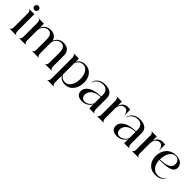

<svg xmlns="http://www.w3.org/2000/svg" viewBox="304 -2265 3973 3973"><g transform="rotate(45 2290.0 -279.0)"><path d="M84 -490V-86.5C84 -8.5 38 -1 33 -1V0H242.5V-1C237.5 -1 191.5 -8.5 191.5 -86.5V-576H33V-575C38 -575 84 -567.5 84 -490ZM133 -634.5C166.5 -634.5 194.5 -662.5 194.5 -696C194.5 -729.5 166.5 -757.5 133 -757.5C99.5 -757.5 71.5 -729.5 71.5 -696C71.5 -662.5 99.5 -634.5 133 -634.5Z M1071 0H1280.5V-1C1275.5 -1 1229.5 -8.5 1229.5 -86.5V-407.5C1229.5 -455 1216 -495 1193 -523.5C1161 -565.5 1106 -586 1043.5 -586C931 -586 874.5 -519.5 846.5 -453C840.5 -480 829 -504 813.5 -523.5C781 -565.5 727 -586 664 -586C551.5 -586 494.5 -519.5 470 -454V-576H311.5V-575C316.5 -575 362.5 -567.5 362.5 -490V-86.5C362.5 -8.5 316.5 -1 311.5 -1V0H521V-1C516 -1 470 -8.5 470 -86.5V-384C476.5 -474 541 -550 626.5 -550C672 -550 705.5 -527 724 -487C737.5 -459 742.5 -423.5 742.5 -385.5V-86.5C742.5 -8.5 696.5 -1 691.5 -1V0H901V-1C896.5 -1 850 -8.5 850 -86.5V-382C850 -471 919 -550 1006 -550C1051.5 -550 1085 -527 1103.5 -487C1117 -459 1122 -423.5 1122 -385.5V-86.5C1122 -8.5 1076 -1 1071 -1Z M1663.5 11C1830.5 11 1921.5 -131.5 1921.5 -307.5C1921.5 -458 1833.5 -586 1670.5 -586C1581 -586 1519.5 -537 1492.5 -483V-576H1334V-575C1338.5 -575 1385 -567.5 1385 -490V113.5C1385 191.5 1338.5 199 1334 199V200H1543V199C1538.5 199 1492.5 191.5 1492.5 113.5V-76.5C1514.5 -38 1574.5 11 1663.5 11ZM1492.5 -115V-435C1515 -505.5 1565 -554.5 1643.5 -554.5C1743 -554.5 1813 -454 1813 -297.5C1813 -121.5 1732 -25 1633.5 -25C1577 -25 1516.5 -56 1492.5 -115Z M2225.5 -553C2275 -553 2317.5 -536.5 2343 -502C2363.5 -477 2374 -441.5 2374 -393V-349C2128 -345 1995 -253.5 1995 -127.5C1995 -50.5 2049 6 2160.5 6C2270.5 6 2341.5 -56.5 2374 -120.5V0H2532.5V-1C2528 -1 2481.5 -8.5 2481.5 -86.5V-404C2481.5 -462.5 2463.5 -504.5 2430.5 -533C2386 -571.5 2318 -584 2258.5 -584C2112 -584 2029.5 -492.5 2024 -407.5L2028 -405C2038.5 -472.5 2118.5 -553 2225.5 -553ZM2105 -136C2105 -213.5 2165.5 -328.5 2374 -332V-152C2357 -102.5 2290.5 -30 2203.5 -30C2136.5 -30 2105 -82 2105 -136Z M2644 -490V-86.5C2644 -8.5 2598 -1 2593 -1V0H2802.5V-1C2797.5 -1 2751.5 -8.5 2751.5 -86.5V-384C2758 -474 2812 -536 2881.5 -536C2913 -536 2936 -523 2952.5 -502.5C2974 -477.5 2986 -439.5 2990.5 -398.5H2992V-580C2981.5 -580 2956.5 -586 2921.5 -586C2821.5 -586 2776 -519.5 2751.5 -454V-576H2593V-575C2598 -575 2644 -567.5 2644 -490Z M3245.5 -553C3295 -553 3337.5 -536.5 3363 -502C3383.5 -477 3394 -441.5 3394 -393V-349C3148 -345 3015 -253.5 3015 -127.5C3015 -50.5 3069 6 3180.5 6C3290.5 6 3361.5 -56.5 3394 -120.5V0H3552.5V-1C3548 -1 3501.5 -8.5 3501.5 -86.5V-404C3501.5 -462.5 3483.5 -504.5 3450.5 -533C3406 -571.5 3338 -584 3278.5 -584C3132 -584 3049.5 -492.5 3044 -407.5L3048 -405C3058.5 -472.5 3138.5 -553 3245.5 -553ZM3125 -136C3125 -213.5 3185.5 -328.5 3394 -332V-152C3377 -102.5 3310.5 -30 3223.5 -30C3156.5 -30 3125 -82 3125 -136Z M3664 -490V-86.5C3664 -8.5 3618 -1 3613 -1V0H3822.5V-1C3817.5 -1 3771.5 -8.5 3771.5 -86.5V-384C3778 -474 3832 -536 3901.5 -536C3933 -536 3956 -523 3972.5 -502.5C3994 -477.5 4006 -439.5 4010.5 -398.5H4012V-580C4001.5 -580 3976.5 -586 3941.5 -586C3841.5 -586 3796 -519.5 3771.5 -454V-576H3613V-575C3618 -575 3664 -567.5 3664 -490Z M4318 11C4464.5 11 4516 -80 4527.5 -117.5L4526 -118C4504.5 -79.5 4454 -21 4353 -21C4233.5 -21 4156.5 -120 4151.5 -270.5C4392.5 -271 4539 -298.5 4539 -426C4539 -506 4474.5 -586 4338 -586C4145 -586 4041 -443.5 4041 -273.5C4041 -133 4120 11 4318 11ZM4151 -287.5C4156.5 -453 4230.5 -568.5 4339 -568.5C4407 -568.5 4450.5 -513 4450.5 -444.5C4450.5 -347 4368 -287.5 4151 -287.5Z"/></g></svg>

Font: Beautique Display Thin
Style: Bold
Weight: 500
Designer: Nhat-Quang Ngo
Version: Version 1.100;Glyphs 3.2.3 (3260)